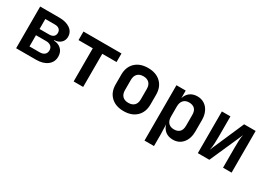

<svg xmlns="http://www.w3.org/2000/svg" viewBox="-12 -1287 3019 2193"><g transform="rotate(30 1498.0 -190.0)"><path d="M76.7 0V-549.8H328.1Q418.9 -549.8 472.4 -512Q525.9 -474.1 525.9 -409.2Q525.9 -361.3 493.4 -330.6Q460.9 -299.8 407.2 -297.9V-292Q469.2 -289.1 505.6 -252.4Q542 -215.8 542 -157.2Q542 -85.4 487.1 -42.7Q432.1 0 339.8 0ZM198.7 -324.2H325.2Q362.3 -324.2 382.6 -341.6Q402.8 -358.9 402.8 -390.1Q402.8 -420.9 382.3 -438.5Q361.8 -456.1 325.2 -456.1H198.7ZM198.7 -94.2H332Q373 -94.2 396 -113.5Q418.9 -132.8 418.9 -168Q418.9 -203.1 396 -222.7Q373 -242.2 332 -242.2H198.7Z M835.4 0V-437H647.5V-549.8H1148.9V-437H960.9V0Z M1497.6 8.8Q1391.6 8.8 1329.6 -50.3Q1267.6 -109.9 1267.6 -210.9V-338.9Q1267.6 -440.9 1329.6 -500Q1391.6 -559.1 1497.6 -559.1Q1603 -559.1 1665 -500Q1727.1 -440.9 1727.1 -338.9V-210.9Q1727.1 -109.9 1665 -50.3Q1603 8.8 1497.6 8.8ZM1497.6 -100.1Q1546.9 -100.1 1574.7 -127.4Q1602.1 -154.8 1602.1 -207V-342.8Q1602.1 -394.5 1574.7 -422.4Q1547.4 -449.7 1497.6 -450.2Q1447.8 -450.2 1420.4 -422.4Q1393.1 -395 1392.6 -342.8V-207Q1392.6 -155.3 1420.4 -127.4Q1447.8 -100.1 1497.6 -100.1Z M1874 180.2V-549.8H1996.1V-449.2Q2011.2 -501 2049.8 -530.3Q2088.9 -559.6 2146.5 -560.1Q2199.7 -560.1 2239.7 -534.2Q2280.3 -508.3 2302.7 -460.4Q2325.2 -413.1 2325.2 -350.1V-201.2Q2325.2 -106 2276.4 -47.9Q2227.5 10.3 2146.5 9.8Q2088.9 9.8 2049.3 -20Q2009.8 -49.8 1995.1 -104L1999 25.9V180.2ZM2099.6 -98.1Q2147.5 -98.1 2173.8 -124Q2200.2 -149.9 2200.2 -204.1V-346.2Q2200.2 -400.4 2173.8 -425.8Q2147.5 -451.7 2099.6 -452.1Q2052.2 -452.1 2025.4 -422.9Q1999 -394 1999 -340.8V-209Q1999 -155.8 2025.4 -127Q2052.2 -98.1 2099.6 -98.1Z M2473.1 0V-549.8H2585.9V-284.2Q2585.9 -239.3 2583.5 -188.7Q2581.1 -138.2 2571.8 -102.1L2766.6 -549.8H2918.5V0H2805.7V-267.1Q2805.7 -311 2807.6 -357.9Q2809.6 -404.8 2818.4 -437L2625 0Z"/></g></svg>

Font: UDEV Gothic 35
Style: Bold
Weight: 700
Version: v2.1.0; ttfautohint (v1.8.4.7-5d5b-dirty) -l 6 -r 45 -G 200 